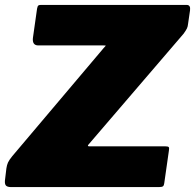

<svg xmlns="http://www.w3.org/2000/svg" viewBox="-27 -762 795 782"><path d="M19 0Q4 0 -2 -5.5Q-8 -11 -7 -26L-1 -76Q1 -90 5.5 -100Q10 -110 23 -126L395 -566Q402 -574 403.5 -575.5Q405 -577 394 -577H129Q104 -577 107 -607L124 -727Q126 -737 129 -739.5Q132 -742 140 -742H733Q750 -742 747 -720L739 -665Q738 -654 734.5 -646.5Q731 -639 721 -625L335 -175Q326 -166 337 -166H646Q657 -166 660 -163Q663 -160 661 -149L642 -16Q641 -7 637 -3.5Q633 0 620 0H19Z"/></svg>

Font: Libre Franklin Thin Black
Style: Italic
Weight: 900
Italic angle: -8°
Version: Version 2.000